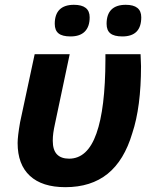

<svg xmlns="http://www.w3.org/2000/svg" viewBox="-20 -773 644 803"><path d="M53.7 -174.8Q53.7 -202.6 64 -261.7L125 -546.4H271.5L210.4 -257.3Q205.1 -233.4 202.9 -217Q200.7 -200.7 200.7 -184.1Q200.7 -146 218 -127.7Q235.4 -109.4 269 -109.4Q346.2 -109.4 383.3 -214.8Q420.4 -318.8 420.9 -522.9V-546.4H567.9Q569.8 -510.3 569.8 -496.6Q569.8 -325.2 533.2 -215.8Q499.5 -102.1 430.2 -46.1Q360.8 9.8 253.4 9.8Q156.2 9.8 105 -37.6Q53.7 -85 53.7 -174.8ZM209 -673.3Q209 -712.9 229.2 -732.9Q249.5 -752.9 289.1 -752.9Q355 -752.9 355 -700.7Q355 -661.6 334.7 -641.1Q314.5 -620.6 274.9 -620.6Q240.7 -620.6 224.9 -633.3Q209 -646 209 -673.3ZM425.8 -673.3Q425.8 -712.9 446 -732.9Q466.3 -752.9 505.9 -752.9Q570.8 -752.9 570.8 -700.7Q570.8 -620.6 491.7 -620.6Q457.5 -620.6 441.7 -633.3Q425.8 -646 425.8 -673.3Z"/></svg>

Font: Viking Open Sans
Style: Bold Italic
Weight: 700
Italic angle: -12°
Foundry: Ascender Corporation
Version: Version 2.000